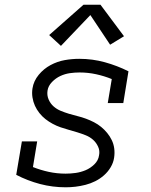

<svg xmlns="http://www.w3.org/2000/svg" viewBox="-20 -788 640 816"><path d="M259 8Q203 8 150 -6Q97 -20 49 -45L73 -187H138L120 -78Q153 -65 187.5 -57.5Q222 -50 259 -50Q280 -50 301.5 -53Q323 -56 343.5 -64.5Q364 -73 381 -89.5Q398 -106 401 -128Q405 -147 397 -164.5Q389 -182 375.5 -194Q362 -206 344.5 -213Q327 -220 309 -225.5Q291 -231 273 -236Q255 -241 237.5 -247Q220 -253 203.5 -262Q187 -271 173 -282Q159 -293 147.5 -307.5Q136 -322 128.5 -338.5Q121 -355 118 -374Q115 -393 118 -412Q123 -444 144.5 -470Q166 -496 195 -511.5Q224 -527 255 -532.5Q286 -538 317 -538Q373 -538 425.5 -523.5Q478 -509 526 -485L504 -350H438L455 -452Q423 -465 388.5 -472.5Q354 -480 318 -480Q297 -480 276.5 -477Q256 -474 236.5 -465Q217 -456 201 -439.5Q185 -423 182 -403Q179 -383 186.5 -365.5Q194 -348 207.5 -336Q221 -324 238 -317Q255 -310 273 -304.5Q291 -299 309.5 -294.5Q328 -290 345.5 -283.5Q363 -277 379.5 -268.5Q396 -260 410 -248.5Q424 -237 435.5 -223Q447 -209 455 -192.5Q463 -176 465.5 -157Q468 -138 465 -118Q462 -97 450.5 -77.5Q439 -58 422 -43Q405 -28 385 -18Q365 -8 343.5 -2.5Q322 3 301 5.5Q280 8 259 8ZM239 -593 189 -639 335 -768H407L507 -634L448 -598L364 -724Z"/></svg>

Font: Iosevka Curly Slab LtEx
Style: Italic
Weight: 300
Width: 7
Italic angle: -9°
Monospace: yes
Designer: Belleve Invis
Foundry: Belleve Invis
Version: Version 11.1.0; ttfautohint (v1.8.3)